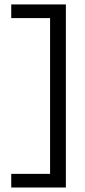

<svg xmlns="http://www.w3.org/2000/svg" viewBox="-20 -772 387 871"><path d="M31 -751.9V-689.9H207.2V16.7H31V78.6H278.8V-751.9Z"/></svg>

Font: Diatome
Style: Regular
Weight: 400
Designer: 15.100.17
Foundry: 15.100.17
Version: Version 1.008;Fontself Maker 3.5.8